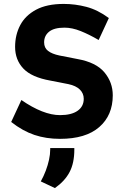

<svg xmlns="http://www.w3.org/2000/svg" viewBox="-20 -698 632 979"><path d="M37 0ZM286 10Q215 10 155.5 -10Q96 -30 37 -76L89 -188Q144 -150 193.5 -130.5Q243 -111 286 -111Q344 -111 375.5 -133Q407 -155 407 -194Q407 -222 387 -241.5Q367 -261 329 -269L237 -287Q141 -304 99 -348.5Q57 -393 57 -459Q57 -520 83 -569.5Q109 -619 164 -648.5Q219 -678 305 -678Q363 -678 420.5 -663Q478 -648 535 -606L483 -494Q435 -522 391.5 -539.5Q348 -557 309 -557Q256 -557 230.5 -536.5Q205 -516 205 -482Q205 -454 225 -438.5Q245 -423 283 -415L375 -397Q470 -380 512.5 -329Q555 -278 555 -212Q555 -110 486 -50Q417 10 286 10ZM260 261 188 227Q203 200 213.5 172Q224 144 230 116.5Q236 89 236 65V57H359V65Q359 133 335 179Q311 225 260 261Z"/></svg>

Font: Gantari
Style: Bold
Weight: 700
Designer: Anugrah Pasau
Foundry: Lafontype
Version: Version 1.000; ttfautohint (v1.6)